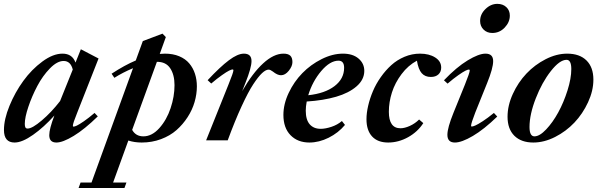

<svg xmlns="http://www.w3.org/2000/svg" viewBox="-31 -720 3071 985"><path d="M43.9 11.2Q-10.7 11.2 -10.7 -53.2Q-10.7 -107.9 17.6 -177Q45.9 -246.1 88.6 -304.9Q131.3 -363.8 186.3 -404.3Q241.2 -444.8 289.6 -444.8Q339.8 -444.8 356.4 -398.9L383.8 -467.3L474.6 -419.9L365.2 -142.1Q342.8 -87.4 342.8 -74.7Q342.8 -70.3 346.2 -70.3Q351.6 -70.3 363.3 -75.7Q375 -81.1 399.4 -97.9Q423.8 -114.7 454.1 -140.6L470.7 -123Q402.8 -56.6 346.9 -22.7Q291 11.2 258.3 11.2Q221.7 11.2 221.7 -26.4Q221.7 -58.6 248 -127.4Q194.3 -67.4 138.4 -28.1Q82.5 11.2 43.9 11.2ZM96.2 -84.5Q96.2 -71.8 99.4 -66.2Q102.5 -60.5 110.8 -60.5Q134.3 -60.5 183.3 -102.1Q232.4 -143.6 277.3 -201.7L342.3 -363.3Q331.1 -407.2 295.4 -407.2Q262.2 -407.2 225.1 -369.1Q188 -331.1 160.4 -278.8Q132.8 -226.6 114.5 -172.1Q96.2 -117.7 96.2 -84.5Z M695.8 11.2Q659.2 11.2 627.4 1L549.3 216.3H617.7L607.4 244.6H372.1L382.3 216.3H438.5L651.4 -370.1Q598.6 -348.1 555.7 -320.8L541.5 -341.8Q608.4 -385.7 665.5 -409.7L701.7 -509.3L802.7 -547.4L819.8 -529.8L788.6 -443.4Q801.8 -444.8 814.9 -444.8Q856.4 -444.8 888.4 -431.4Q920.4 -418 939.9 -394.8Q959.5 -371.6 969.2 -341.6Q979 -311.5 979 -276.9Q979 -237.3 967.3 -196.8Q955.6 -156.2 931.4 -118.9Q907.2 -81.5 874.3 -52.5Q841.3 -23.4 794.9 -6.1Q748.5 11.2 695.8 11.2ZM864.3 -283.2Q864.3 -336.9 842 -370.1Q819.8 -403.3 773.9 -402.8L647 -53.7Q665.5 -20.5 704.6 -20.5Q748.5 -20.5 786.4 -62.7Q824.2 -105 844.2 -165Q864.3 -225.1 864.3 -283.2Z M1026.4 0 1141.1 -286.1Q1166.5 -348.1 1166.5 -359.9Q1166.5 -363.8 1162.1 -363.8Q1156.7 -363.8 1144.3 -357.7Q1131.8 -351.6 1107.2 -334.2Q1082.5 -316.9 1052.7 -291.5L1034.2 -308.6Q1098.1 -377 1143.3 -410.9Q1188.5 -444.8 1220.2 -444.8Q1259.3 -444.8 1259.3 -406.7Q1259.3 -372.6 1228 -294.4L1211.4 -252.4Q1264.6 -345.2 1319.1 -395Q1373.5 -444.8 1423.3 -444.8Q1447.3 -444.8 1458.3 -434.3Q1469.2 -423.8 1469.2 -401.4Q1469.2 -380.4 1450.7 -357.2Q1432.1 -334 1410.6 -334Q1392.1 -334 1368.7 -353Q1355.5 -362.8 1347.2 -362.8Q1332.5 -362.8 1313.2 -344.7Q1293.9 -326.7 1268.1 -287.4Q1242.2 -248 1208.3 -174.3Q1174.3 -100.6 1137.2 0Z M1556.2 11.2Q1496.1 11.2 1459.5 -26.4Q1422.9 -64 1422.9 -130.4Q1422.9 -186 1450.2 -243.7Q1477.5 -301.3 1520.3 -345Q1563 -388.7 1618.9 -416.7Q1674.8 -444.8 1728.5 -444.8Q1778.8 -444.8 1808.3 -419.7Q1837.9 -394.5 1837.9 -356.4Q1837.9 -311.5 1798.3 -277.1Q1758.8 -242.7 1693.1 -223.6Q1627.4 -204.6 1542.5 -199.2Q1537.6 -172.4 1537.6 -152.3Q1537.6 -105.5 1557.9 -82.3Q1578.1 -59.1 1614.3 -59.1Q1638.2 -59.1 1669.2 -69.3Q1700.2 -79.6 1723.1 -99.1L1738.8 -79.1Q1704.6 -38.1 1655 -13.4Q1605.5 11.2 1556.2 11.2ZM1705.6 -408.7Q1662.1 -408.7 1616.9 -355.5Q1571.8 -302.2 1550.3 -231.4Q1636.2 -240.7 1685.3 -278.3Q1734.4 -315.9 1734.4 -372.1Q1734.4 -408.7 1705.6 -408.7Z M1960.4 11.2Q1906.7 11.2 1877.9 -20Q1849.1 -51.3 1849.1 -108.4Q1849.1 -140.1 1857.7 -177.2Q1866.2 -214.4 1882.1 -252Q1897.9 -289.6 1922.4 -324.2Q1946.8 -358.9 1976.3 -385.7Q2005.9 -412.6 2044.2 -428.7Q2082.5 -444.8 2124 -444.8Q2170.4 -444.8 2201.4 -425.3Q2232.4 -405.8 2232.4 -373.5Q2232.4 -351.6 2218.3 -338.4Q2204.1 -325.2 2179.2 -325.2Q2149.4 -325.2 2132.3 -344.7Q2115.2 -364.3 2107.9 -408.7Q2062.5 -384.3 2029.1 -339.8Q1995.6 -295.4 1979.7 -245.6Q1963.9 -195.8 1963.9 -146.5Q1963.9 -62 2023.4 -62Q2044.9 -62 2071.8 -74.2Q2098.6 -86.4 2119.1 -106.9L2140.6 -88.4Q2111.8 -43.5 2062.5 -16.1Q2013.2 11.2 1960.4 11.2Z M2494.6 -550.8Q2467.3 -550.8 2449.7 -568.4Q2432.1 -585.9 2432.1 -612.3Q2432.1 -647 2459.5 -673.6Q2486.8 -700.2 2520.5 -700.2Q2548.8 -700.2 2566.7 -683.3Q2584.5 -666.5 2584.5 -640.1Q2584.5 -606 2558.1 -578.4Q2531.7 -550.8 2494.6 -550.8ZM2302.7 11.2Q2264.2 11.2 2264.2 -28.3Q2264.2 -64 2295.4 -141.1L2354 -285.6Q2378.9 -347.2 2378.9 -358.9Q2378.9 -363.3 2374.5 -363.3Q2369.1 -363.3 2356.7 -357.2Q2344.2 -351.1 2319.8 -334Q2295.4 -316.9 2265.1 -291L2246.6 -308.1Q2311 -375.5 2368.2 -410.2Q2425.3 -444.8 2459.5 -444.8Q2499 -444.8 2499 -406.7Q2499 -370.1 2468.3 -294.4L2407.2 -142.6Q2385.7 -87.4 2385.7 -74.7Q2385.7 -70.8 2389.2 -70.8Q2395 -70.8 2407.5 -76.2Q2419.9 -81.5 2445.6 -98.1Q2471.2 -114.7 2502.9 -140.6L2520 -122.1Q2452.1 -56.2 2394.8 -22.5Q2337.4 11.2 2302.7 11.2Z M2705.1 11.2Q2643.1 11.2 2607.9 -23.4Q2572.8 -58.1 2572.8 -121.1Q2572.8 -178.7 2599.9 -238Q2627 -297.4 2669.7 -342.5Q2712.4 -387.7 2768.3 -416.3Q2824.2 -444.8 2878.9 -444.8Q2942.4 -444.8 2977.8 -409.9Q3013.2 -375 3013.2 -311.5Q3013.2 -254.4 2985.8 -195.3Q2958.5 -136.2 2915.8 -91.1Q2873 -45.9 2816.7 -17.3Q2760.3 11.2 2705.1 11.2ZM2710.9 -20.5Q2737.3 -20.5 2771 -56.2Q2804.7 -91.8 2832.8 -143.1Q2860.8 -194.3 2880.4 -256.1Q2899.9 -317.9 2899.9 -365.7Q2899.9 -413.1 2875.5 -413.1Q2840.3 -413.1 2794.9 -355.2Q2749.5 -297.4 2717.5 -215.1Q2685.5 -132.8 2685.5 -68.4Q2685.5 -20.5 2710.9 -20.5Z"/></svg>

Font: Elstob
Style: Bold Italic
Weight: 700
Italic angle: -20°
Designer: Peter S. Baker
Version: Version 1.015